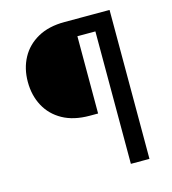

<svg xmlns="http://www.w3.org/2000/svg" viewBox="-109 -817 811 906"><g transform="rotate(-15 297.0 -364.0)"><path d="M504.9 -647H330.6V-269.5H289.6Q211.9 -269.5 158.2 -299.3Q104.5 -329.1 76.7 -381.1Q48.8 -433.1 48.8 -499Q48.8 -564.5 76.7 -616Q104.5 -667.5 158.2 -697.5Q211.9 -727.5 289.6 -727.5H504.9ZM418.5 0V-727.5H509.3V0Z"/></g></svg>

Font: Inter 18pt
Style: Regular
Weight: 400
Designer: Rasmus Andersson
Foundry: rsms
Version: Version 4.001;git-66647c0bb